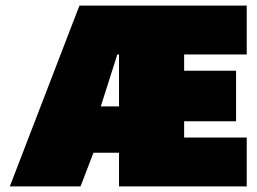

<svg xmlns="http://www.w3.org/2000/svg" viewBox="-20 -664 914 684"><path d="M15 0 263 -644H859V-470H636V-412H821V-232H636V-174H859V0H404V-120H313L267 0ZM339 -285H404V-470H398Z"/></svg>

Font: Boz Display
Style: Regular
Weight: 900
Version: Version 2.000; ttfautohint (v1.8.3)